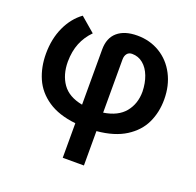

<svg xmlns="http://www.w3.org/2000/svg" viewBox="-128 -672 1028 1007"><g transform="rotate(20 386.0 -169.0)"><path d="M472.7 -537.1Q543 -537.1 599.1 -503.2Q655.3 -469.2 687 -408.2Q718.8 -347.2 718.8 -269.5Q718.8 -197.8 690.9 -138.9Q663.1 -80.1 601.1 -40.8Q539.1 -1.5 441.4 7.3V199.2H323.2V6.3Q228 -3.9 167.7 -44.9Q107.4 -85.9 80.6 -147.5Q53.7 -209 53.7 -284.2Q53.7 -367.2 84 -433.1Q114.3 -499 167 -537.1L248 -467.8Q212.9 -432.6 194.6 -387.5Q176.3 -342.3 175.8 -284.2Q175.8 -211.4 210.7 -161.6Q245.6 -111.8 323.2 -97.2V-405.3Q323.2 -469.7 362.5 -503.4Q401.9 -537.1 472.7 -537.1ZM597.7 -269.5Q596.7 -316.9 582 -355.2Q567.4 -393.6 540.8 -415.5Q514.2 -437.5 479.5 -437.5Q460.9 -437.5 451.2 -425Q441.4 -412.6 441.4 -392.6V-95.7Q521 -107.9 559.3 -154.8Q597.7 -201.7 597.7 -269.5Z"/></g></svg>

Font: Pretendard Std SemiBold
Style: Regular
Weight: 600
Designer: Base glyphs from Inter by Rasmus Andersson; Hangeul glyphs from Noto Sans CJK(Source Han Sans) by Jang Soo-young and Kan
Foundry: Kil Hyung-jin
Version: Version 1.309